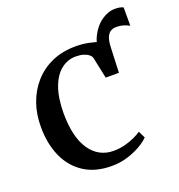

<svg xmlns="http://www.w3.org/2000/svg" viewBox="-121 -748 802 860"><g transform="rotate(-20 280.0 -317.5)"><path d="M439.5 -370.5 399.5 -407 385.5 -467.5Q384 -521.5 404 -561.8Q424 -602 455.8 -624Q487.5 -646 520.5 -646Q546 -646 559.5 -638.5V-551Q547 -558.5 532 -563Q517 -567.5 498.5 -567.5Q485 -568 473 -561.8Q461 -555.5 453.5 -539.5Q446 -523.5 444.5 -494ZM268.5 11Q189.5 11 136 -24Q82.5 -59 55.2 -120.5Q28 -182 28 -260.5Q27.5 -321.5 46 -373.8Q64.5 -426 99.5 -465.2Q134.5 -504.5 184.2 -526.5Q234 -548.5 297.5 -548.5Q332 -548.5 360.2 -542.2Q388.5 -536 409.8 -528.8Q431 -521.5 444 -518L439 -370.5H376.5L355 -472Q353 -480.5 343.5 -488.2Q334 -496 318.5 -500.8Q303 -505.5 282.5 -505.5Q243.5 -505.5 212.2 -481Q181 -456.5 163 -407.8Q145 -359 144.5 -286Q144.5 -227.5 155.2 -183.2Q166 -139 186.5 -109.5Q207 -80 235.2 -65Q263.5 -50 298 -50Q325 -50 350.5 -56.2Q376 -62.5 397.2 -72.2Q418.5 -82 433 -92L449 -59Q433 -42.5 404.8 -26.2Q376.5 -10 341.2 0.5Q306 11 268.5 11Z"/></g></svg>

Font: Merriweather 72pt Medium
Style: Regular
Weight: 500
Version: Version 2.100